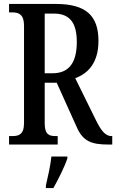

<svg xmlns="http://www.w3.org/2000/svg" viewBox="-20 -734 590 975"><path d="M26 0H273V-43H263C228 -43 207 -51 207 -109V-314H268L369 -90C401 -16 445 0 531 0H550V-43H546C515 -43 493 -71 467 -124L362 -337C426 -360 480 -414 480 -526C480 -655 416 -714 263 -714H26V-671H43C74 -671 102 -662 102 -604V-109C102 -51 75 -43 43 -43H26ZM247 -362H207V-665H254C335 -665 370 -617 370 -521C370 -418 332 -362 247 -362ZM213 208V221H251C275 179 308 113 322 71V61H241C236 109 223 164 213 208Z"/></svg>

Font: Noto Serif Khmer ExtraCondensed Medium
Style: Regular
Weight: 500
Width: 2
Designer: Danh Hong and the Monotype Design Team
Foundry: Monotype Imaging Inc.
Version: Version 2.004